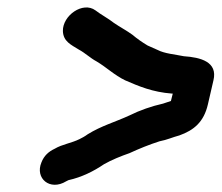

<svg xmlns="http://www.w3.org/2000/svg" viewBox="-20 -508 599 519"><path d="M159 -18 165 -21C201 -29 233 -45 261 -64C282 -76 307 -86 330 -94C356 -106 383 -117 411 -126C432 -130 446 -137 465 -142C504 -156 531 -178 542 -226L557 -291C569 -341 522 -353 477 -356C453 -361 425 -363 406 -373L379 -385C364 -394 351 -403 338 -414C323 -425 304 -435 288 -446C273 -458 252 -469 238 -480C204 -505 149 -466 150 -424C151 -396 172 -387 193 -374C210 -365 224 -351 241 -342C268 -326 289 -305 318 -291C355 -275 392 -259 445 -255H447L442 -235C435 -233 428 -230 421 -228C390 -221 358 -210 330 -196C291 -178 254 -168 217 -145C209 -139 201 -135 195 -132C173 -121 148 -118 128 -106C111 -98 99 -87 92 -69C74 -26 115 9 159 -18Z"/></svg>

Font: Electronic
Style: UltBlkIt
Weight: 500
Version: Version 1.011